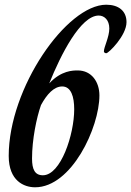

<svg xmlns="http://www.w3.org/2000/svg" viewBox="-20 -773 557 815"><path d="M399 -707C423 -707 444 -688 444 -652C444 -616 421 -573 421 -555C421 -551 425 -547 431 -547C441 -547 517 -622 517 -679C517 -727 483 -753 431 -753C263 -753 17 -400 17 -111C17 -5 82 22 129 22C284 22 402 -232 402 -368C402 -425 369 -474 310 -474C290 -474 240 -474 189 -419C238 -541 322 -707 399 -707ZM244 -406C282 -406 295 -362 295 -309C295 -202 238 -29 162 -29C128 -29 116 -54 116 -100C116 -181 135 -273 154 -327C179 -373 209 -406 244 -406Z"/></svg>

Font: Mervale Script
Style: Regular
Weight: 400
Designer: Astigmatic (AOETI)
Foundry: Astigmatic (AOETI)
Version: Version 1.000